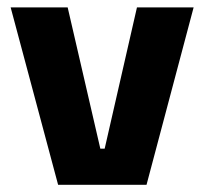

<svg xmlns="http://www.w3.org/2000/svg" viewBox="-20 -512 566 532"><path d="M270 -100 359.5 -491.5H516.5L386 0H141L9.5 -491.5H167.5L258 -100Z"/></svg>

Font: Anek Tamil
Style: Bold
Weight: 700
Designer: Aadarsh Rajan (Tamil), Yesha Goshar (Latin)
Foundry: Ek Type
Version: Version 1.003